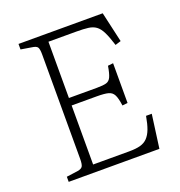

<svg xmlns="http://www.w3.org/2000/svg" viewBox="-127 -809 860 917"><g transform="rotate(-20 303.0 -350.5)"><path d="M67 0V-26L125 -34Q144 -37 150 -47Q156 -57 156 -85V-616Q156 -641 150.5 -651Q145 -661 122 -664L67 -673V-701H495L530 -547L501 -538Q487 -583 474.5 -608Q462 -633 446 -644.5Q430 -656 406.5 -659Q383 -662 347 -662H205V-376H347Q379 -376 395 -380.5Q411 -385 419 -402.5Q427 -420 433 -457L460 -460V-258L433 -255Q428 -293 419 -310.5Q410 -328 390.5 -333Q371 -338 332 -338H205V-38H388Q423 -38 445 -44Q467 -50 481.5 -65Q496 -80 505.5 -105Q515 -130 522 -170H551L528 0Z"/></g></svg>

Font: Literata ExtraLight
Style: Regular
Weight: 250
Designer: Latin by Veronika Burian and Jose Scaglione. Greek by Irene Vlachou. Cyrillic by Vera Evstafieva.
Foundry: TypeTogether
Version: Version 3.103;gftools[0.9.29]